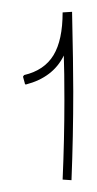

<svg xmlns="http://www.w3.org/2000/svg" viewBox="-20 -740 164 325"><path d="M104 -585Q104 -509 101 -435L86 -436Q89 -504 89 -570Q89 -620 88 -646Q70 -609 24 -597Q22 -597 22 -599L19 -610Q19 -611 21 -613Q55 -621 70.5 -646.5Q86 -672 86 -719L102 -720Q104 -630 104 -585Z"/></svg>

Font: Vibes
Style: Regular
Weight: 400
Designer: AbdElmomen Kadhim
Version: Version 1.100